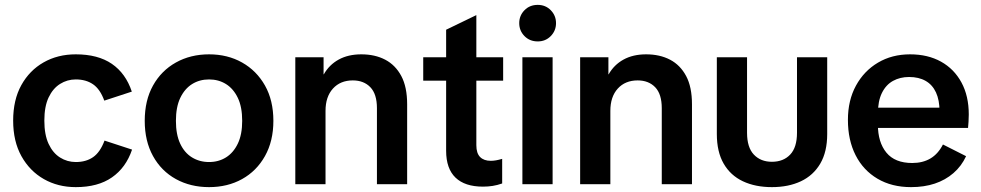

<svg xmlns="http://www.w3.org/2000/svg" viewBox="-20 -756 4025 788"><path d="M291 12Q218 12 160 -21Q102 -54 68 -115Q34 -176 34 -261Q34 -346 67.5 -406.5Q101 -467 159 -500Q217 -533 291 -533Q382 -533 439 -494Q496 -455 521 -380L408 -343Q391 -390 362 -410Q333 -430 291 -430Q256 -430 226.5 -411.5Q197 -393 179.5 -356Q162 -319 162 -261Q162 -203 179.5 -165.5Q197 -128 226.5 -109.5Q256 -91 291 -91Q333 -91 362 -111Q391 -131 409 -179L522 -142Q497 -68 439.5 -28Q382 12 291 12Z M838 12Q762 12 702 -21Q642 -54 608 -115.5Q574 -177 574 -260Q574 -344 608 -405Q642 -466 702 -499.5Q762 -533 838 -533Q914 -533 973.5 -499.5Q1033 -466 1067.5 -405Q1102 -344 1102 -260Q1102 -177 1067.5 -115.5Q1033 -54 973.5 -21Q914 12 838 12ZM838 -91Q877 -91 907.5 -110Q938 -129 956 -166.5Q974 -204 974 -260Q974 -317 956 -354.5Q938 -392 907.5 -411Q877 -430 838 -430Q799 -430 768.5 -411Q738 -392 720 -354.5Q702 -317 702 -260Q702 -204 719.5 -166.5Q737 -129 768 -110Q799 -91 838 -91Z M1527 0V-312Q1527 -370 1500 -398Q1473 -426 1428 -426Q1377 -426 1346.5 -392.5Q1316 -359 1316 -301V0H1192V-521H1308V-451H1309Q1331 -490 1370 -511.5Q1409 -533 1463 -533Q1519 -533 1561 -511Q1603 -489 1627 -444Q1651 -399 1651 -328V0Z M1962 10Q1888 10 1849.5 -27Q1811 -64 1811 -137V-634L1935 -694V-160Q1935 -127 1950.5 -111.5Q1966 -96 1994 -96Q2005 -96 2016 -98Q2027 -100 2041 -104V-3Q2021 4 2002 7Q1983 10 1962 10ZM1717 -425V-521H2045V-425Z M2124 0V-521H2248V0ZM2187 -586Q2154 -586 2132.5 -608Q2111 -630 2111 -661Q2111 -692 2132.5 -714Q2154 -736 2187 -736Q2219 -736 2240.5 -714Q2262 -692 2262 -661Q2262 -630 2240.5 -608Q2219 -586 2187 -586Z M2696 0V-312Q2696 -370 2669 -398Q2642 -426 2597 -426Q2546 -426 2515.5 -392.5Q2485 -359 2485 -301V0H2361V-521H2477V-451H2478Q2500 -490 2539 -511.5Q2578 -533 2632 -533Q2688 -533 2730 -511Q2772 -489 2796 -444Q2820 -399 2820 -328V0Z M3148 12Q3080 12 3029 -12Q2978 -36 2950 -84.5Q2922 -133 2922 -206V-521H3046V-211Q3046 -151 3074 -121.5Q3102 -92 3148 -92Q3195 -92 3223 -121.5Q3251 -151 3251 -211V-521H3375V-206Q3375 -133 3346.5 -84.5Q3318 -36 3267 -12Q3216 12 3148 12Z M3719 12Q3640 12 3581.5 -22.5Q3523 -57 3491.5 -119Q3460 -181 3460 -264Q3460 -344 3493 -404.5Q3526 -465 3583.5 -499Q3641 -533 3715 -533Q3788 -533 3842 -503Q3896 -473 3926 -417.5Q3956 -362 3956 -286Q3956 -271 3955 -256Q3954 -241 3953 -231H3522V-314H3874L3836 -299Q3836 -345 3821.5 -376.5Q3807 -408 3779 -424Q3751 -440 3711 -440Q3674 -440 3645 -424Q3616 -408 3599.5 -374.5Q3583 -341 3583 -289V-245Q3583 -172 3618 -129.5Q3653 -87 3724 -87Q3767 -87 3798.5 -105.5Q3830 -124 3850 -163L3945 -115Q3926 -74 3893 -45.5Q3860 -17 3816.5 -2.5Q3773 12 3719 12Z"/></svg>

Font: TikTok Sans 24pt SemiBold
Style: Regular
Weight: 600
Version: Version 4.000